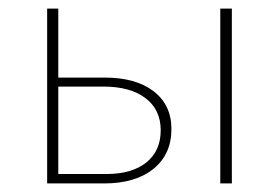

<svg xmlns="http://www.w3.org/2000/svg" viewBox="-20 -428 651 448"><path d="M380 -127Q380 -68 338 -34Q296 0 223 0H90V-408H116V-247H224Q297 -247 338.5 -215Q380 -183 380 -127ZM355 -124Q355 -172 319.5 -199Q284 -226 221 -226H116V-22H229Q288 -22 321.5 -49Q355 -76 355 -124ZM494 -408H521V0H494Z"/></svg>

Font: Ysabeau Extralight
Style: Regular
Weight: 200
Designer: Christian Thalmann (Catharsis Fonts)
Version: Version 0.003